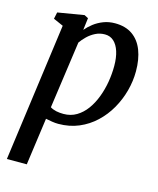

<svg xmlns="http://www.w3.org/2000/svg" viewBox="-121 -653 818 992"><g transform="rotate(15 288.0 -157.0)"><path d="M11.5 254 112 -485.5 59 -509 66.5 -544.5 207 -568 228 -557 220 -492.5Q236 -511.5 258.2 -528.8Q280.5 -546 308.8 -557Q337 -568 370.5 -568Q427 -568 464.2 -541.8Q501.5 -515.5 520 -467.8Q538.5 -420 538.5 -356Q538.5 -303.5 524.5 -251.2Q510.5 -199 483.8 -152Q457 -105 418.2 -68.5Q379.5 -32 329.8 -11Q280 10 220.5 10Q204.5 10 187 7.2Q169.5 4.5 153 1L118 254ZM162 -63Q176.5 -54 194.5 -50.2Q212.5 -46.5 233 -46.5Q272 -46.5 302.5 -64.8Q333 -83 355.8 -114.2Q378.5 -145.5 393.5 -185.2Q408.5 -225 415.8 -268.2Q423 -311.5 423 -353.5Q423 -398 412.5 -430.8Q402 -463.5 382.5 -481.2Q363 -499 335 -499Q307.5 -499 284.2 -487.2Q261 -475.5 242.8 -457.8Q224.5 -440 212.5 -422.5Z"/></g></svg>

Font: Merriweather Light 18pt Medium
Style: Italic
Weight: 500
Italic angle: -7.8°
Version: Version 2.101